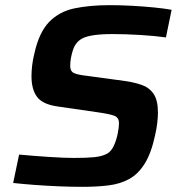

<svg xmlns="http://www.w3.org/2000/svg" viewBox="-20 -716 685 744"><path d="M300 8Q257 8 208.5 6Q160 4 113.5 0.5Q67 -3 31 -7L54 -117Q108 -112 168 -108Q228 -104 267 -104Q317 -104 346 -107Q375 -110 394 -120Q411 -129 421 -151Q431 -173 436 -197.5Q441 -222 441 -238Q441 -260 424 -267Q407 -274 358 -281L206 -303Q146 -311 124 -340Q102 -369 102 -421Q102 -439 104.5 -461.5Q107 -484 113 -508Q131 -590 170 -630.5Q209 -671 268 -683.5Q327 -696 406 -696Q449 -696 493.5 -693.5Q538 -691 578 -687Q618 -683 645 -678L623 -571Q581 -577 523.5 -580.5Q466 -584 417 -584Q328 -584 297 -566Q272 -552 262 -520Q252 -488 252 -460Q252 -440 266.5 -433Q281 -426 318 -422L465 -402Q500 -397 529 -387Q558 -377 575 -352.5Q592 -328 592 -280Q592 -263 589.5 -240.5Q587 -218 581 -192Q566 -122 540.5 -81.5Q515 -41 480 -22Q445 -3 400 2.5Q355 8 300 8Z"/></svg>

Font: Saira SemiBold
Style: Italic
Weight: 600
Italic angle: -12°
Designer: Hector Gatti with collaboration of the Omnibus-Type team
Foundry: Omnibus-Type
Version: Version 1.100; ttfautohint (v1.8.3)